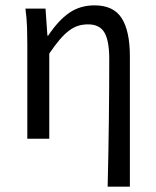

<svg xmlns="http://www.w3.org/2000/svg" viewBox="-20 -518 581 717"><path d="M382 179Q385 59 386.5 -66Q388 -191 388 -297Q388 -366 370 -396.5Q352 -427 309 -427Q289 -427 271.5 -421.5Q254 -416 237 -403Q220 -390 202.5 -369.5Q185 -349 164 -318V0H82V-353Q82 -382 81 -415Q80 -448 75 -486H150L157 -385H160Q198 -442 238.5 -470Q279 -498 333 -498Q404 -498 434.5 -450Q465 -402 465 -308V179Z"/></svg>

Font: Processing Sans Pro
Style: Regular
Weight: 400
Designer: Paul D. Hunt
Foundry: Adobe Systems Incorporated
Version: Version 2.020;PS 2.000;hotconv 1.0.86;makeotf.lib2.5.63406